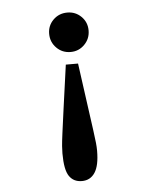

<svg xmlns="http://www.w3.org/2000/svg" viewBox="-49 -585 638 741"><g transform="rotate(-5 270.0 -214.5)"><path d="M314.9 -464.8Q314.9 -432.6 292.7 -410.2Q270.5 -387.7 238.8 -387.7Q206.5 -387.7 184.3 -410.2Q162.1 -432.6 162.1 -464.8Q162.1 -496.6 184.3 -518.6Q206.5 -540.5 238.8 -540.5Q270.5 -540.5 292.7 -518.6Q314.9 -496.6 314.9 -464.8ZM307.1 0.5Q307.1 58.1 289.3 85.2Q271.5 112.3 238.8 112.3Q206.5 112.3 189.7 87.6Q172.9 63 172.9 -0.5Q172.9 -12.7 174.1 -29.1Q175.3 -45.4 179.7 -78.6Q184.1 -111.8 192.6 -174.1Q201.2 -236.3 215.8 -340.8H263.2Q277.3 -237.8 285.9 -176Q294.4 -114.3 299.1 -80.6Q303.7 -46.9 305.4 -30Q307.1 -13.2 307.1 0.5Z"/></g></svg>

Font: Abyssinica SIL
Style: Regular
Weight: 400
Designer: Victor Gaultney and Lorna Evans
Foundry: SIL International
Version: Version 2.100